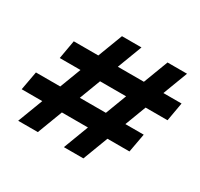

<svg xmlns="http://www.w3.org/2000/svg" viewBox="-152 -922 1166 1117"><g transform="rotate(30 431.5 -364.0)"><path d="M397 0 673 -728H804L528 0ZM90 0 367 -728H498L222 0ZM16 -169 39 -295H763L740 -169ZM117 -437 139 -562H863L841 -437Z"/></g></svg>

Font: DM Sans 12pt ExtraBold
Style: Italic
Weight: 800
Italic angle: -10°
Version: Version 4.004;gftools[0.9.30]